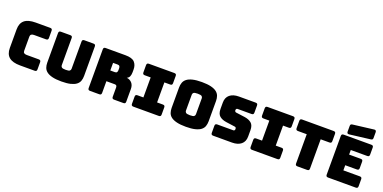

<svg xmlns="http://www.w3.org/2000/svg" viewBox="-11 -1987 6046 3029"><g transform="rotate(20 3012.0 -473.0)"><path d="M548 0H304Q179 0 118.5 -50Q58 -100 58 -204V-515Q58 -619 118.5 -669.5Q179 -720 304 -720H548Q567 -720 575.5 -711.5Q584 -703 584 -684V-563Q584 -544 575.5 -535.5Q567 -527 548 -527H347Q316 -527 301 -514.5Q286 -502 286 -477V-239Q286 -214 301 -202.5Q316 -191 347 -191H548Q567 -191 575.5 -182.5Q584 -174 584 -155V-36Q584 -17 575.5 -8.5Q567 0 548 0Z M1310 -189Q1310 -143 1296.5 -105.5Q1283 -68 1248.5 -41.5Q1214 -15 1154 0Q1094 15 1001 15Q908 15 848 0Q788 -15 753.5 -41.5Q719 -68 705.5 -105.5Q692 -143 692 -189V-684Q692 -703 700.5 -711.5Q709 -720 728 -720H885Q904 -720 912.5 -711.5Q921 -703 921 -684V-228Q921 -208 936 -194.5Q951 -181 1003 -181Q1056 -181 1071 -194.5Q1086 -208 1086 -228V-684Q1086 -703 1094.5 -711.5Q1103 -720 1122 -720H1274Q1293 -720 1301.5 -711.5Q1310 -703 1310 -684Z M1669 -540V-412H1744Q1770 -412 1779 -425.5Q1788 -439 1788 -459V-493Q1788 -513 1779 -526.5Q1770 -540 1744 -540ZM1633 0H1479Q1460 0 1451.5 -8.5Q1443 -17 1443 -36V-684Q1443 -703 1451.5 -711.5Q1460 -720 1479 -720H1812Q1924 -720 1966.5 -673.5Q2009 -627 2009 -553V-507Q2009 -465 1996.5 -435.5Q1984 -406 1953 -393Q2007 -387 2040.5 -349Q2074 -311 2074 -248V-36Q2074 -17 2065.5 -8.5Q2057 0 2038 0H1883Q1864 0 1855.5 -8.5Q1847 -17 1847 -36V-189Q1847 -211 1838.5 -221.5Q1830 -232 1809 -232H1669V-36Q1669 -17 1660.5 -8.5Q1652 0 1633 0Z M2206 0Q2187 0 2178.5 -8.5Q2170 -17 2170 -36V-155Q2170 -174 2178.5 -182.5Q2187 -191 2206 -191H2305V-527H2206Q2187 -527 2178.5 -535.5Q2170 -544 2170 -563V-684Q2170 -703 2178.5 -711.5Q2187 -720 2206 -720H2632Q2651 -720 2659.5 -711.5Q2668 -703 2668 -684V-563Q2668 -544 2659.5 -535.5Q2651 -527 2632 -527H2535V-191H2632Q2651 -191 2659.5 -182.5Q2668 -174 2668 -155V-36Q2668 -17 2659.5 -8.5Q2651 0 2632 0Z M3401 -189Q3401 -143 3387.5 -105.5Q3374 -68 3339.5 -41.5Q3305 -15 3244.5 0Q3184 15 3091 15Q2998 15 2937 0Q2876 -15 2841.5 -41.5Q2807 -68 2793.5 -105.5Q2780 -143 2780 -189V-530Q2780 -576 2793.5 -613.5Q2807 -651 2841.5 -678Q2876 -705 2937 -720Q2998 -735 3091 -735Q3184 -735 3244.5 -720Q3305 -705 3339.5 -678Q3374 -651 3387.5 -613.5Q3401 -576 3401 -530ZM3007 -225Q3007 -205 3022 -191.5Q3037 -178 3091 -178Q3145 -178 3160 -191.5Q3175 -205 3175 -225V-494Q3175 -513 3160 -526.5Q3145 -540 3091 -540Q3037 -540 3022 -526.5Q3007 -513 3007 -494Z M3862 0H3546Q3527 0 3518.5 -8.5Q3510 -17 3510 -36V-153Q3510 -172 3518.5 -180.5Q3527 -189 3546 -189H3815Q3828 -189 3834.5 -197.5Q3841 -206 3841 -218Q3841 -235 3834.5 -243Q3828 -251 3815 -252L3665 -273Q3595 -283 3552.5 -319Q3510 -355 3510 -439V-544Q3510 -629 3565 -674.5Q3620 -720 3717 -720H3997Q4016 -720 4024.5 -711.5Q4033 -703 4033 -684V-565Q4033 -546 4024.5 -537.5Q4016 -529 3997 -529H3764Q3751 -529 3744 -520.5Q3737 -512 3737 -499Q3737 -486 3744 -477Q3751 -468 3764 -467L3913 -447Q3983 -437 4026 -401Q4069 -365 4069 -281V-176Q4069 -91 4013.5 -45.5Q3958 0 3862 0Z M4198 0Q4179 0 4170.5 -8.5Q4162 -17 4162 -36V-155Q4162 -174 4170.5 -182.5Q4179 -191 4198 -191H4297V-527H4198Q4179 -527 4170.5 -535.5Q4162 -544 4162 -563V-684Q4162 -703 4170.5 -711.5Q4179 -720 4198 -720H4624Q4643 -720 4651.5 -711.5Q4660 -703 4660 -684V-563Q4660 -544 4651.5 -535.5Q4643 -527 4624 -527H4527V-191H4624Q4643 -191 4651.5 -182.5Q4660 -174 4660 -155V-36Q4660 -17 4651.5 -8.5Q4643 0 4624 0Z M5123 0H4961Q4942 0 4933.5 -8.5Q4925 -17 4925 -36V-527H4778Q4759 -527 4750.5 -535.5Q4742 -544 4742 -563V-684Q4742 -703 4750.5 -711.5Q4759 -720 4778 -720H5306Q5325 -720 5333.5 -711.5Q5342 -703 5342 -684V-563Q5342 -544 5333.5 -535.5Q5325 -527 5306 -527H5159V-36Q5159 -17 5150.5 -8.5Q5142 0 5123 0Z M5939 0H5475Q5456 0 5447.5 -8.5Q5439 -17 5439 -36V-684Q5439 -703 5447.5 -711.5Q5456 -720 5475 -720H5939Q5958 -720 5966.5 -711.5Q5975 -703 5975 -684V-567Q5975 -548 5966.5 -539.5Q5958 -531 5939 -531H5663V-454H5858Q5877 -454 5885.5 -445.5Q5894 -437 5894 -418V-311Q5894 -292 5885.5 -283.5Q5877 -275 5858 -275H5663V-189H5939Q5958 -189 5966.5 -180.5Q5975 -172 5975 -153V-36Q5975 -17 5966.5 -8.5Q5958 0 5939 0ZM5900 -796 5551 -753Q5534 -751 5525.5 -760Q5517 -769 5517 -786V-882Q5517 -901 5525.5 -908.5Q5534 -916 5553 -918L5902 -961Q5919 -963 5927.5 -954Q5936 -945 5936 -928V-832Q5936 -813 5927.5 -805.5Q5919 -798 5900 -796Z"/></g></svg>

Font: Bungee
Style: Regular
Weight: 400
Designer: David Jonathan Ross
Foundry: David Jonathan Ross
Version: Version 1.001;PS 1.0;hotconv 1.0.72;makeotf.lib2.5.5900